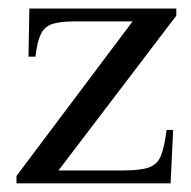

<svg xmlns="http://www.w3.org/2000/svg" viewBox="-20 -424 442 444"><path d="M387.7 -387.7 115.2 -29.8H264.2Q305.7 -29.8 325.2 -37.1Q344.7 -44.4 352.5 -64.7Q360.4 -85 365.2 -123.5H380.4L374.5 0H18.1V-17.1L286.6 -374.5H153.3Q119.6 -374.5 101.3 -368.7Q83 -362.8 74.5 -345.2Q65.9 -327.6 62 -293H45.9L47.9 -404.3H387.7Z"/></svg>

Font: Scheherazade New
Style: Regular
Weight: 400
Designer: SIL International
Foundry: SIL International
Version: Version 4.000